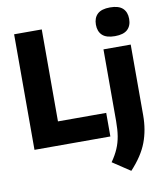

<svg xmlns="http://www.w3.org/2000/svg" viewBox="-107 -888 1033 1211"><g transform="rotate(-10 409.5 -283.0)"><path d="M56 0V-740H233V-151H542V0ZM634.5 236.5 521.5 161.5Q549 122.5 565 85.2Q581 48 587.8 6.2Q594.5 -35.5 594.5 -89V-548.5H769V-96Q769 -1.5 739.2 77.2Q709.5 156 634.5 236.5ZM681 -618Q626 -618 600.2 -642.2Q574.5 -666.5 574.5 -710Q574.5 -753.5 600.2 -777.8Q626 -802 681 -802Q736 -802 761.8 -777.8Q787.5 -753.5 787.5 -710Q787.5 -666.5 761.8 -642.2Q736 -618 681 -618Z"/></g></svg>

Font: Encode Sans Semi Condensed ExtraBold
Style: Regular
Weight: 800
Width: 4
Designer: Multiple Designers
Foundry: Impallari Type
Version: Version 3.000; ttfautohint (v1.8.3) -l 8 -r 50 -G 200 -x 14 